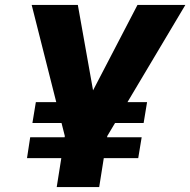

<svg xmlns="http://www.w3.org/2000/svg" viewBox="-20 -762 775 782"><path d="M112 -261 126 -346H579L565 -261ZM90 -118 103 -203H557L543 -118ZM211 0 244 -208 109 -742H297L359 -394L540 -742H735L417 -208L384 0Z"/></svg>

Font: Exo Thin ExtraBold
Style: Italic
Weight: 800
Italic angle: -9°
Version: Version 2.000